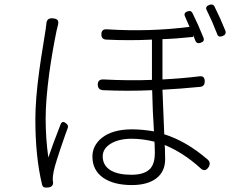

<svg xmlns="http://www.w3.org/2000/svg" viewBox="-20 -809 1047 858"><path d="M177 28Q171 26 168 16Q138 -108 138 -275Q138 -367 156 -497Q162 -542 175 -621Q182 -662 184 -677Q186 -689 187 -701Q188 -730 216 -727Q233 -726 238 -718Q243 -710 238 -693Q234 -679 233 -673Q214 -581 200 -481Q184 -360 184 -280Q184 -190 196 -105Q215 -162 251 -254Q259 -272 276 -257Q288 -248 282 -235Q278 -225 270 -202Q227 -79 220 -44Q215 -21 216 -2Q216 1 217 2Q220 27 194 29Q182 30 177 28ZM569 18Q489 18 442 -14Q393 -48 393 -109Q393 -158 434 -192Q482 -231 570 -231Q614 -231 668 -222Q662 -311 660 -406Q551 -401 440 -406Q417 -408 417 -431Q417 -455 442 -454Q557 -448 659 -452V-632Q557 -627 455 -632Q433 -633 433 -655Q433 -680 458 -678Q649 -666 827 -689Q813 -721 807 -735Q799 -752 818 -758Q833 -764 840 -751Q865 -701 889 -641Q896 -624 877 -618Q858 -611 852 -630Q846 -644 843 -652V-645Q843 -644 842 -644Q768 -636 706 -634V-544V-454Q789 -458 872 -468Q895 -471 895 -445Q895 -424 876 -421Q784 -412 706 -408Q709 -318 714 -209Q813 -178 908 -96Q924 -82 912 -62Q896 -37 874 -59Q799 -127 716 -161Q716 -155 717 -145Q718 -111 718 -98Q718 -42 678.5 -12Q639 18 569 18ZM567 -28Q627 -28 652 -56Q672 -79 672 -126Q672 -135 671 -165Q670 -172 670 -176Q616 -189 569 -189Q511 -189 475 -167Q439 -145 439 -110Q439 -70 474 -48Q508 -28 567 -28ZM950 -658Q943 -676 927 -714Q915 -741 904 -763Q895 -779 915 -787Q931 -793 938 -781Q965 -727 987 -672Q993 -655 975 -648Q955 -640 950 -658Z"/></svg>

Font: GenSenRounded TW L
Style: Regular
Weight: 300
Version: Version 1.501;PS 1;hotconv 16.6.51;makeotf.lib2.5.65220